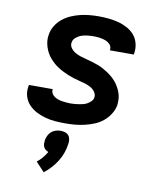

<svg xmlns="http://www.w3.org/2000/svg" viewBox="-87 -597 774 925"><g transform="rotate(10 300.0 -135.0)"><path d="M251 8Q226 8 201 6Q176 4 152.5 -2.5Q129 -9 108 -20Q87 -31 71 -48Q55 -65 48 -88.5Q41 -112 46 -138L47 -144H164L163 -143Q162 -132 167 -123Q172 -114 180 -108.5Q188 -103 198 -99.5Q208 -96 218 -94.5Q228 -93 239 -92Q250 -91 260 -91Q270 -91 280.5 -92Q291 -93 301 -94.5Q311 -96 321 -98.5Q331 -101 340.5 -106.5Q350 -112 358 -120Q366 -128 368 -138Q370 -154 361 -166.5Q352 -179 339.5 -186Q327 -193 312.5 -197.5Q298 -202 283 -205.5Q268 -209 254 -213.5Q240 -218 226.5 -223.5Q213 -229 200 -235.5Q187 -242 174.5 -250Q162 -258 151.5 -267.5Q141 -277 131.5 -288Q122 -299 115 -312Q108 -325 103.5 -339Q99 -353 97.5 -368Q96 -383 99 -399Q102 -421 114.5 -442Q127 -463 146 -478.5Q165 -494 187 -503.5Q209 -513 231.5 -518.5Q254 -524 276.5 -526Q299 -528 321 -528Q346 -528 370.5 -525.5Q395 -523 418 -517Q441 -511 462 -499.5Q483 -488 497.5 -471Q512 -454 518 -430.5Q524 -407 520 -382L519 -376H402V-377Q405 -393 395 -404Q385 -415 371.5 -420Q358 -425 343.5 -427Q329 -429 314 -429Q300 -429 285 -427.5Q270 -426 256 -421.5Q242 -417 229 -406.5Q216 -396 214 -382Q211 -367 220 -354.5Q229 -342 242 -334.5Q255 -327 269 -322.5Q283 -318 297.5 -314.5Q312 -311 326.5 -306.5Q341 -302 355 -297Q369 -292 382 -285Q395 -278 407 -270Q419 -262 430 -252.5Q441 -243 450 -232Q459 -221 466 -208.5Q473 -196 478 -182Q483 -168 484 -152.5Q485 -137 483 -121Q479 -99 465.5 -77.5Q452 -56 432.5 -40.5Q413 -25 390.5 -16Q368 -7 344.5 -1.5Q321 4 297.5 6Q274 8 251 8ZM190 258 148 213Q162 202 174 188Q186 174 195 158Q187 155 181 150Q175 145 171.5 137.5Q168 130 168 121.5Q168 113 169 104Q171 93 176.5 81.5Q182 70 191.5 62Q201 54 212.5 50.5Q224 47 236 47Q248 47 258.5 50.5Q269 54 275.5 62Q282 70 283.5 81.5Q285 93 283 104Q280 126 272.5 147.5Q265 169 252.5 189Q240 209 224 226.5Q208 244 190 258Z"/></g></svg>

Font: Iosevka Extended
Style: Bold Italic
Weight: 700
Width: 7
Italic angle: -9°
Monospace: yes
Designer: Belleve Invis
Foundry: Belleve Invis
Version: Version 32.5.0; ttfautohint (v1.8.4)